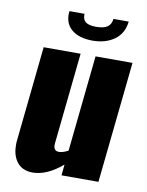

<svg xmlns="http://www.w3.org/2000/svg" viewBox="-87 -828 692 902"><g transform="rotate(10 259.5 -377.5)"><path d="M299.3 -648.4C342.3 -648.4 377.7 -658.6 405.5 -679C433.3 -699.3 449.2 -728.4 453.1 -766.1H380.4C378.7 -748.9 372.1 -736.1 360.4 -727.8C348.6 -719.5 330.6 -715.3 306.2 -715.3C282.1 -715.3 265.1 -719.6 255.4 -728C246.9 -735.2 242.5 -745.6 242.2 -759.3C242.2 -761.6 242.4 -763.8 242.7 -766.1H170.4C169.8 -760.6 169.4 -755.4 169.4 -750.5C169.4 -720.5 179.5 -696.8 199.7 -679.2C223.1 -659 256.3 -648.8 299.3 -648.4ZM130.9 10.7C176.4 10.7 223.8 -10.3 272.9 -52.2L267.6 0H443.8L504.4 -578.1H328.1L280.3 -120.1C265 -111.7 251 -107.1 238.3 -106.4H235.8C219.2 -106.4 210.9 -116 210.9 -135.3C210.9 -137.9 211.1 -140.6 211.4 -143.6L256.8 -578.1H80.6L33.7 -128.9C32.7 -120.1 32.2 -111.7 32.2 -103.5C32.2 -72.9 39.1 -47.5 52.7 -27.3C70 -2 96 10.7 130.9 10.7Z"/></g></svg>

Font: Oswald
Style: Heavy
Weight: 800
Designer: Vernon Adams
Foundry: Vernon Adams
Version: 3.0; ttfautohint (v0.95.6-bc232) -l 8 -r 50 -G 200 -x 0 -w "